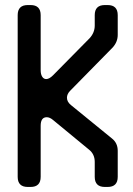

<svg xmlns="http://www.w3.org/2000/svg" viewBox="-20 -731 526 760"><path d="M90 9H101Q141 9 141 -31V-233Q141 -267 165 -267Q177 -267 190 -256L332 -139Q355 -121 355 -90V-31Q355 9 395 9H406Q446 9 446 -31V-134Q446 -165 423 -183L261 -315Q245 -328 245 -344Q245 -359 258 -372L426 -543Q446 -565 446 -593V-671Q446 -711 406 -711H395Q355 -711 355 -671V-630Q355 -602 335 -580L190 -433Q175 -418 163 -418Q153 -418 147 -427.5Q141 -437 141 -453V-671Q141 -711 101 -711H90Q50 -711 50 -671V-31Q50 9 90 9Z"/></svg>

Font: WDXL Lubrifont JP N
Style: Regular
Weight: 400
Designer: [WDXL Lubrifont] Copyright 2020-2022 (c) NightFurySL2001, Skr-ZERO; [ZCOOL QingKe HuangYou] Copyright 2018-2022 (c) The 
Version: Version 2.001;hotconv 1.1.1;makeotfexe 2.6.0